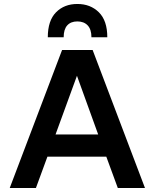

<svg xmlns="http://www.w3.org/2000/svg" viewBox="-20 -948 780 968"><path d="M516 -158H219L161 0H29L293 -696H447L711 0H574ZM475 -270 368 -566 260 -270ZM370 -928Q436 -928 478.5 -886Q521 -844 521 -760H441Q441 -800 422 -820Q403 -840 370 -840Q337 -840 319 -820Q301 -800 301 -760H221Q221 -844 262.5 -886Q304 -928 370 -928Z"/></svg>

Font: AmikoBold
Style: Bold
Weight: 700
Designer: Pablo Impallari, Rodrigo Fuenzalida, Andres Torresi
Foundry: Impallari Type
Version: Version 1.000; ttfautohint (v1.3)